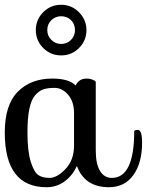

<svg xmlns="http://www.w3.org/2000/svg" viewBox="-20 -781 615 804"><path d="M542 -231Q543 -237 557 -237Q575 -237 575 -184Q575 -99 538.5 -48Q502 3 436 3Q335 3 302 -86Q283 -45 250 -21Q217 3 175 3Q0 3 0 -226Q0 -342 54.5 -397Q109 -452 199 -452Q268 -452 297 -423Q310 -452 343 -452Q355 -452 364.5 -448.5Q374 -445 378 -442L381 -438V-151Q381 -94 399 -65Q417 -36 448 -36Q542 -36 542 -231ZM187 -36Q219 -36 254.5 -73.5Q290 -111 290 -171V-308Q290 -355 265.5 -384Q241 -413 208 -413Q180 -413 162 -407Q144 -401 127.5 -382.5Q111 -364 103 -325.5Q95 -287 95 -226Q95 -147 109 -103Q123 -59 141 -47.5Q159 -36 187 -36ZM342 -655Q342 -611 311 -580Q280 -549 236 -549Q192 -549 161 -580Q130 -611 130 -655Q130 -699 161 -730Q192 -761 236 -761Q280 -761 311 -729.5Q342 -698 342 -655ZM178 -655Q178 -631 195 -614Q212 -597 236 -597Q261 -597 277.5 -614Q294 -631 294 -655Q294 -680 277.5 -696.5Q261 -713 236 -713Q212 -713 195 -696.5Q178 -680 178 -655Z"/></svg>

Font: Sofia
Style: Regular
Weight: 400
Designer: Paula Nazal and Daniel Hernndez
Foundry: Paula Nazal, Daniel Hernndez
Version: Version 1.001